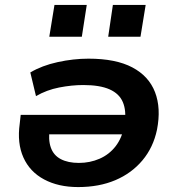

<svg xmlns="http://www.w3.org/2000/svg" viewBox="-20 -749 726 779"><path d="M297 10Q217 10 159 -21Q101 -52 75 -110Q49 -168 60 -247L64 -283H515L504 -204H156L182 -229Q175 -183 186 -151Q197 -119 226.5 -103.5Q256 -88 300 -88Q345 -88 384 -105Q423 -122 449 -155.5Q475 -189 484 -238L486 -251Q493 -300 478.5 -334.5Q464 -369 424.5 -386.5Q385 -404 318 -404Q271 -404 220 -394Q169 -384 126 -359L103 -455Q150 -483 214 -497Q278 -511 339 -511Q450 -511 517 -475.5Q584 -440 609 -375Q634 -310 617 -223Q602 -151 558 -98.5Q514 -46 448 -18Q382 10 297 10ZM419 -600 438 -729H571L550 -600ZM180 -600 201 -729H332L312 -600Z"/></svg>

Font: Nunito Sans 7pt SemiExpanded
Style: Bold Italic
Weight: 700
Width: 6
Italic angle: -9°
Designer: Vernon Adams
Foundry: Vernon Adams
Version: Version 3.101;gftools[0.9.27]